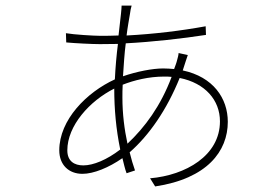

<svg xmlns="http://www.w3.org/2000/svg" viewBox="-20 -638 996 687"><path d="M436.1 -123.9C425.1 -175.1 418 -230.1 418 -289.1C418 -304 418 -318.9 419 -334.9C459.9 -350.9 512.1 -364 567.1 -364C576 -364 585.2 -364 594.1 -362.9C555 -258.9 498.9 -182.9 436.1 -123.9ZM278.1 -46.2C246.1 -46.2 220.9 -61.1 220.9 -100.1C220.9 -188.2 300.8 -277 388.8 -321C388.8 -247.2 395.2 -176.1 410.2 -103C362.2 -66.1 313.9 -46.2 278.1 -46.2ZM619 -448.2C619 -443.2 616.1 -430 614 -424C611.2 -411.9 606.9 -402 603 -391C590.9 -392 577.1 -393.1 563.9 -393.1C525.9 -393.1 469.1 -382.1 420.1 -365.1C422.9 -405.9 425.1 -446 430 -483C525.2 -487.9 632.1 -500 717 -513.1L715.9 -544C628.9 -528.1 529.8 -516 432.9 -511C436.8 -543 442.1 -570 445 -588.1C446 -598 448.9 -611.9 451 -617.9H415.1C415.1 -611.9 414.1 -600.9 413 -589.8C410.9 -570.7 408 -543 404.1 -511C381 -509.9 359 -509.9 337 -509.9C316.1 -509.9 244 -514.2 215.9 -519.2L217 -486.2C246.1 -483.3 311.1 -480.1 337 -480.1C358 -480.1 380 -480.8 402 -480.8C397 -441.8 393.1 -398.1 391 -354C290.1 -307.9 192.1 -209.2 192.1 -100.1C192.1 -48.3 225.9 -16 274.9 -16C315 -16 369 -38 418 -72.1C422.9 -52.9 426.8 -34.1 432.9 -18.1L463.1 -28.1C456 -47.9 449.9 -68.9 443.9 -93C513.8 -154.1 576.7 -245 622.9 -359C713.8 -340.9 767 -279.8 767 -203.8C767 -81 644.2 -11 517 0L535.2 29.1C721.2 1.1 795.1 -96.9 795.1 -202.1C795.1 -286.2 742.9 -362.9 633.9 -386C637.8 -397 641 -408 644.9 -420.1C647.7 -428.3 649.9 -435 652 -441.1Z"/></svg>

Font: Karasuma Gothic
Style: Thin
Weight: 200
Designer: Rasmus Andersson / Ryoko Ishizuka
Foundry: rsms
Version: Version 1.00